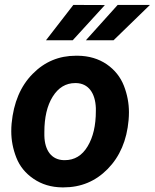

<svg xmlns="http://www.w3.org/2000/svg" viewBox="-20 -770 644 799"><path d="M337.4 -602.5H452.6L604 -749.5H469.7ZM171.4 -602.5H282.7L416.5 -749L285.2 -749.5ZM303.7 -538.1C300.8 -538.1 298.3 -538.1 295.9 -538.1C225.6 -538.1 165.5 -513.2 115.7 -462.4C65.9 -412.1 36.6 -343.3 28.3 -255.9C27.3 -245.1 26.9 -234.4 26.9 -223.6C26.9 -187 33.7 -150.4 47.9 -114.3C62 -78.1 85.9 -48.8 119.6 -25.9C153.3 -2.9 192.9 9.3 238.8 9.8C240.7 9.8 242.2 9.8 244.1 9.8C316.9 9.8 377.9 -15.6 428.2 -66.9C478.5 -118.2 507.8 -186 515.1 -270C516.1 -281.2 516.6 -292 516.6 -302.7C516.6 -339.8 509.8 -376.5 495.6 -413.1C481.4 -449.2 458 -479 424.3 -502.4C390.6 -525.4 350.1 -537.6 303.7 -538.1ZM164.6 -205.6C164.6 -210.4 164.6 -215.3 164.6 -220.2C164.6 -280.8 175.8 -330.1 199.2 -367.7C222.7 -405.3 253.9 -424.3 293 -424.3C294.4 -424.3 295.4 -424.3 296.9 -424.3C348.1 -422.9 376.5 -382.8 378.9 -320.3C378.9 -316.4 378.9 -312 378.9 -308.1C378.9 -248 367.7 -199.2 344.7 -161.1C321.8 -122.6 290 -103.5 249.5 -103.5C248 -103.5 247.1 -103.5 245.6 -103.5C194.8 -105 166 -143.1 164.6 -205.6Z"/></svg>

Font: Roboto
Style: Bold Italic
Weight: 700
Italic angle: -12°
Designer: Google
Version: Version 2.137; 2017